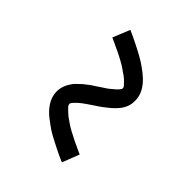

<svg xmlns="http://www.w3.org/2000/svg" viewBox="-12 -606 624 624"><g transform="rotate(-45 300.0 -294.0)"><path d="M379 -193Q372 -193 365 -194Q358 -195 351.5 -197.5Q345 -200 339 -203.5Q333 -207 327.5 -211.5Q322 -216 317.5 -220.5Q313 -225 308 -230.5Q303 -236 299 -241.5Q295 -247 290.5 -252.5Q286 -258 282.5 -263.5Q279 -269 275 -275Q271 -281 266.5 -287.5Q262 -294 258 -300Q254 -306 249.5 -311.5Q245 -317 241.5 -321Q238 -325 231.5 -331Q225 -337 221 -337Q216 -337 212.5 -334Q209 -331 205.5 -327.5Q202 -324 197 -318.5Q192 -313 190 -310.5Q188 -308 186 -305Q184 -302 181.5 -298.5Q179 -295 176.5 -291.5Q174 -288 171.5 -284Q169 -280 166.5 -275.5Q164 -271 161.5 -266.5Q159 -262 156.5 -256.5Q154 -251 151 -246Q148 -241 145.5 -235Q143 -229 140 -223Q137 -217 134 -210.5Q131 -204 128 -197L69 -220Q74 -232 79.5 -243.5Q85 -255 90 -265Q95 -275 100 -284.5Q105 -294 109.5 -302.5Q114 -311 119 -318.5Q124 -326 129 -332.5Q134 -339 139 -346Q144 -353 151 -360.5Q158 -368 165.5 -374Q173 -380 182 -385Q191 -390 201 -392.5Q211 -395 221 -395Q228 -395 235 -393.5Q242 -392 248.5 -389.5Q255 -387 261 -383.5Q267 -380 272.5 -376Q278 -372 282.5 -367Q287 -362 292 -357Q297 -352 301 -346.5Q305 -341 309.5 -335.5Q314 -330 317.5 -324Q321 -318 325 -312.5Q329 -307 333.5 -300Q338 -293 342 -287Q346 -281 350.5 -276Q355 -271 358.5 -266.5Q362 -262 368.5 -256Q375 -250 379 -250Q384 -250 387.5 -253.5Q391 -257 394.5 -260Q398 -263 403 -268.5Q408 -274 410 -277Q412 -280 414 -283Q416 -286 418.5 -289.5Q421 -293 423.5 -296.5Q426 -300 428.5 -304Q431 -308 433.5 -312.5Q436 -317 438.5 -321.5Q441 -326 443.5 -331Q446 -336 449 -341.5Q452 -347 454.5 -353Q457 -359 460 -365Q463 -371 466 -377.5Q469 -384 472 -391L531 -367Q526 -355 520.5 -344Q515 -333 510 -322.5Q505 -312 500 -303Q495 -294 490.5 -285.5Q486 -277 481 -269.5Q476 -262 471 -255Q466 -248 461 -241.5Q456 -235 449 -227.5Q442 -220 434.5 -214Q427 -208 418 -203Q409 -198 399 -195.5Q389 -193 379 -193Z"/></g></svg>

Font: Iosevka Slab Light Extended
Style: Regular
Weight: 300
Width: 7
Monospace: yes
Designer: Belleve Invis
Foundry: Belleve Invis
Version: Version 11.1.0; ttfautohint (v1.8.3)